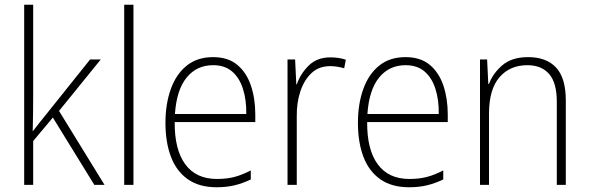

<svg xmlns="http://www.w3.org/2000/svg" viewBox="-20 -780 2485 810"><path d="M120 -375Q120 -302 118 -227H119Q132 -244 143.5 -258.5Q155 -273 168 -289L360 -529H405L229 -312L421 0H378L203 -284L120 -185V0H82V-760H120Z M543 0H504V-760H543Z M879 -539Q942 -539 981 -506.5Q1020 -474 1038.5 -419Q1057 -364 1057 -297V-265H717Q716 -149 761.5 -87Q807 -25 895 -25Q935 -25 967 -33Q999 -41 1038 -61V-23Q1005 -7 970.5 1.5Q936 10 894 10Q820 10 772 -24Q724 -58 701 -119Q678 -180 678 -262Q678 -341 700.5 -404Q723 -467 767.5 -503Q812 -539 879 -539ZM879 -505Q810 -505 767.5 -453Q725 -401 718 -299H1019Q1020 -358 1005 -405Q990 -452 959 -478.5Q928 -505 879 -505Z M1374 -538Q1410 -538 1439 -528L1432 -492Q1418 -496 1403.5 -498.5Q1389 -501 1373 -501Q1326 -501 1295 -472.5Q1264 -444 1247.5 -395.5Q1231 -347 1232 -288V0H1193V-529H1225L1230 -424H1232Q1247 -468 1282 -503Q1317 -538 1374 -538Z M1691 -539Q1754 -539 1793 -506.5Q1832 -474 1850.5 -419Q1869 -364 1869 -297V-265H1529Q1528 -149 1573.5 -87Q1619 -25 1707 -25Q1747 -25 1779 -33Q1811 -41 1850 -61V-23Q1817 -7 1782.5 1.5Q1748 10 1706 10Q1632 10 1584 -24Q1536 -58 1513 -119Q1490 -180 1490 -262Q1490 -341 1512.5 -404Q1535 -467 1579.5 -503Q1624 -539 1691 -539ZM1691 -505Q1622 -505 1579.5 -453Q1537 -401 1530 -299H1831Q1832 -358 1817 -405Q1802 -452 1771 -478.5Q1740 -505 1691 -505Z M2208 -539Q2285 -539 2326 -495Q2367 -451 2367 -356V0H2329V-351Q2329 -431 2296.5 -468Q2264 -505 2205 -505Q2131 -505 2087 -454Q2043 -403 2043 -300V0H2005V-529H2035L2040 -426H2043Q2059 -470 2099 -504.5Q2139 -539 2208 -539Z"/></svg>

Font: Noto Sans Khmer SemiCondensed ExtraLight
Style: Regular
Weight: 200
Width: 4
Designer: Danh Hong and the Monotype Design Team
Foundry: Monotype Imaging Inc.
Version: Version 2.004; ttfautohint (v1.8.4.7-5d5b)